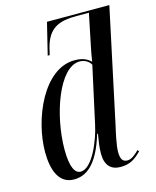

<svg xmlns="http://www.w3.org/2000/svg" viewBox="-115 -839 752 928"><g transform="rotate(-15 261.0 -375.0)"><path d="M140 10C198 10 259 -25 304 -174H308C302 -138 297 -112 297 -76C297 -19 324 10 373 10C421 10 447 -9 478 -40L472 -48C454 -30 434 -12 413 -12C390 -12 379 -26 379 -64C379 -96 393 -158 402 -197L522 -760H210L171 -601H181L189 -635C213 -728 265 -750 356 -750H417L384 -589C381 -574 374 -541 371 -517C351 -536 328 -546 290 -546C134 -546 38 -317 38 -154C38 -65 64 10 140 10ZM181 -18C154 -18 132 -48 132 -141C132 -312 209 -534 312 -534C335 -534 357 -523 368 -503L306 -220C290 -143 238 -18 181 -18Z"/></g></svg>

Font: Noto Serif Display ExtraCondensed Medium
Style: Italic
Weight: 500
Width: 2
Italic angle: -12°
Designer: Monotype Design Team
Foundry: Monotype Imaging Inc.
Version: Version 2.009